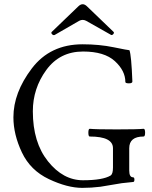

<svg xmlns="http://www.w3.org/2000/svg" viewBox="-20 -889 728 922"><path d="M44.4 0ZM525.4 -735.8Q526.9 -734.4 527.1 -731.7Q527.3 -729 523.7 -724.9Q520 -720.7 516.1 -720.7Q515.1 -720.7 513.7 -721.2L393.6 -789.1Q385.3 -793.5 377 -793.5Q368.7 -793.5 360.4 -789.1L242.7 -721.2Q240.7 -720.2 238.8 -720.2Q234.4 -720.2 230.5 -724.1Q226.6 -728 226.6 -731Q226.6 -733.9 228.5 -735.8L355.5 -857.9Q366.2 -868.7 377 -868.7Q387.7 -868.7 398.4 -857.9ZM600.6 -70.3Q600.6 -37.6 618.7 -37.6Q625.5 -37.6 625.5 -26.4Q625.5 -15.1 619.1 -15.1Q612.8 -15.1 564.5 -9.3L461.9 7.8Q418 13.2 375 13.2Q303.7 13.2 214.8 -28.8Q126 -70.8 85.2 -157Q44.4 -243.2 44.4 -325.7Q44.4 -443.8 132.6 -560.1Q220.7 -676.3 376.5 -676.3Q456.5 -676.3 525.6 -662.1Q594.7 -647.9 601.6 -647.9Q610.8 -624 615.7 -497.6Q615.7 -488.8 599.1 -488.8Q582.5 -488.8 582 -495.1Q582 -549.3 531.5 -595.5Q481 -641.6 378.9 -641.6Q267.1 -641.6 202.4 -553Q137.7 -464.4 137.7 -354.5Q137.7 -205.1 210.4 -114.3Q283.2 -23.4 378.4 -23.4Q473.6 -23.4 511.7 -46.4Q522.5 -54.2 522.5 -84.5V-177.2Q522.5 -233.4 411.1 -233.4Q404.3 -233.4 404.3 -252Q404.3 -270.5 411.1 -270.5Q438.5 -267.6 540 -267.6Q641.6 -267.6 669.4 -270.5Q676.8 -270.5 676.8 -252Q676.8 -233.4 669.4 -233.4Q600.6 -233.4 600.6 -177.2Z"/></svg>

Font: Junicode
Style: Regular
Weight: 400
Designer: Peter S. Baker
Foundry: Briery Creek Software
Version: Version 0.7.2